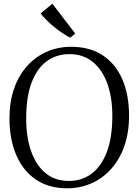

<svg xmlns="http://www.w3.org/2000/svg" viewBox="-20 -1003 746 1034"><path d="M346 11Q243.5 12 173.2 -36Q103 -84 67 -169.2Q31 -254.5 31 -364.5Q31 -455.5 56.2 -527Q81.5 -598.5 127 -648.5Q172.5 -698.5 233 -724.8Q293.5 -751 363 -751Q464 -751 533.5 -705Q603 -659 639 -575.5Q675 -492 675 -379.5Q675 -289.5 650 -217.5Q625 -145.5 580 -94.8Q535 -44 475.2 -17Q415.5 10 346 11ZM351 -28.5Q421 -28.5 473.5 -67.8Q526 -107 555.5 -185Q585 -263 585 -379.5Q585 -476.5 558.5 -551.2Q532 -626 480.5 -668.8Q429 -711.5 354 -711.5Q284 -711.5 231.8 -673.2Q179.5 -635 150.2 -558.2Q121 -481.5 121 -364.5Q121 -264.5 147.5 -189Q174 -113.5 225 -71Q276 -28.5 351 -28.5ZM358.5 -800.5Q340.5 -808.5 318 -823.5Q295.5 -838.5 272.5 -857.2Q249.5 -876 230.2 -895.2Q211 -914.5 198.5 -930.5L262 -983L385 -822.5L359.5 -800.5Z"/></svg>

Font: Merriweather 60pt Light
Style: Regular
Weight: 300
Version: Version 2.100